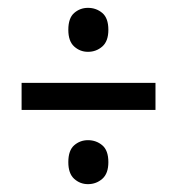

<svg xmlns="http://www.w3.org/2000/svg" viewBox="-20 -568 451 489"><path d="M35 -357H376V-288H35ZM204 -99Q184 -99 169 -112.5Q154 -126 154 -155Q154 -185 169 -198Q184 -211 204 -211Q225 -211 240.5 -198Q256 -185 256 -155Q256 -126 240.5 -112.5Q225 -99 204 -99ZM204 -436Q184 -436 169 -449.5Q154 -463 154 -492Q154 -522 169 -535Q184 -548 204 -548Q225 -548 240.5 -535Q256 -522 256 -492Q256 -463 240.5 -449.5Q225 -436 204 -436Z"/></svg>

Font: Noto Sans Devanagari ExtraCondensed
Style: Regular
Weight: 400
Width: 2
Designer: Jelle Bosma - Monotype Design Team
Foundry: Monotype Imaging Inc.
Version: Version 2.006